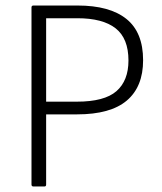

<svg xmlns="http://www.w3.org/2000/svg" viewBox="-20 -675 587 695"><path d="M101 0Q94 0 94 -7V-648Q94 -655 101 -655H261Q377 -655 437.5 -606.5Q498 -558 498 -457Q498 -361 439 -311Q380 -261 259 -261H147V-7Q147 0 141 0ZM147 -307H258Q358 -307 401.5 -345Q445 -383 445 -456Q445 -536 398.5 -572.5Q352 -609 260 -609H147Z"/></svg>

Font: Sofia Sans Light
Style: Regular
Weight: 300
Designer: Botio Nikoltchev, Ani Petrova
Foundry: lettersoup
Version: Version 4.100; ttfautohint (v1.8.3)